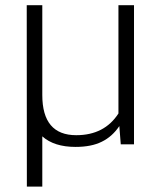

<svg xmlns="http://www.w3.org/2000/svg" viewBox="-20 -548 614 729"><path d="M81.5 -528.3 82 160.6H140.6V-30.3Q185.5 9.8 266.6 9.8Q327.1 9.8 366.2 -9.8Q405.8 -28.8 433.1 -69.3L438.5 0H488.8V-528.3H429.7V-117.2Q376.5 -34.7 269.5 -34.7Q140.6 -34.7 140.6 -187V-528.3Z"/></svg>

Font: My Font
Style: ExtraLight
Weight: 500
Designer: Vernon Adams
Foundry: newtypography
Version: Version 0.001